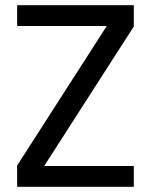

<svg xmlns="http://www.w3.org/2000/svg" viewBox="-20 -720 585 739"><path d="M46 -1V-83L391 -620H46V-700H495V-618L150 -81H495V-1Z"/></svg>

Font: Inclusive Sans
Style: Regular
Weight: 400
Designer: Olivia King
Foundry: Olivia King
Version: Version 2.004